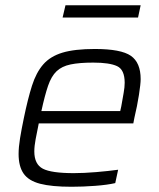

<svg xmlns="http://www.w3.org/2000/svg" viewBox="-20 -705 607 733"><path d="M253 8Q177 8 133 -3.5Q89 -15 70 -42.5Q51 -70 51 -117Q51 -143 56.5 -177Q62 -211 71 -254Q86 -327 102 -377.5Q118 -428 145 -459Q172 -490 218.5 -504Q265 -518 342 -518Q442 -518 479.5 -492Q517 -466 517 -403Q517 -385 510.5 -343Q504 -301 493 -255L489 -234H128Q121 -200 116 -173.5Q111 -147 111 -127Q111 -78 143.5 -61Q176 -44 262 -44Q300 -44 347.5 -48Q395 -52 431 -57L420 -6Q390 1 343 4.5Q296 8 253 8ZM138 -281H439L443 -299Q448 -328 452 -350Q456 -372 456 -389Q456 -439 427 -452.5Q398 -466 336 -466Q283 -466 249.5 -459Q216 -452 196 -433Q176 -414 163.5 -377.5Q151 -341 138 -281ZM219 -638 230 -685H517L507 -638Z"/></svg>

Font: Saira Light
Style: Italic
Weight: 300
Italic angle: -12°
Designer: Hector Gatti with collaboration of the Omnibus-Type team
Foundry: Omnibus-Type
Version: Version 1.100; ttfautohint (v1.8.3)